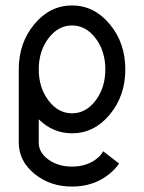

<svg xmlns="http://www.w3.org/2000/svg" viewBox="-20 -479 528 704"><path d="M244.1 205.1Q163.1 205.1 106 158Q48.8 110.8 48.8 43.9V-224.6Q48.8 -321.8 106 -390.4Q163.1 -459 244.1 -459Q325.2 -459 382.3 -390.4Q439.5 -321.8 439.5 -224.6Q439.5 -127.4 382.3 -58.8Q325.2 9.8 244.1 9.8Q174.3 9.8 122.1 -41.5V43.9Q122.1 80.6 157.7 106.2Q193.4 131.8 244.1 131.8Q294.9 131.8 330.6 106Q349.6 92.3 358.4 75.7L416.5 120.6Q403.3 140.6 382.3 157.7Q325.2 205.1 244.1 205.1ZM244.1 -63.5Q294.9 -63.5 330.6 -110.6Q366.2 -157.7 366.2 -224.6Q366.2 -291.5 330.6 -338.6Q294.9 -385.7 244.1 -385.7Q193.4 -385.7 157.7 -338.6Q122.1 -291.5 122.1 -224.6Q122.1 -157.7 157.7 -110.6Q193.4 -63.5 244.1 -63.5Z"/></svg>

Font: Catrinity
Style: Regular
Weight: 400
Designer: Alexander Lange
Foundry: High-Logic / Made with FontCreator
Version: Version 2.090;May 20, 2024;FontCreator 15.0.0.2974 64-bit